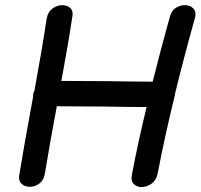

<svg xmlns="http://www.w3.org/2000/svg" viewBox="-20 -735 791 757"><path d="M56 -45Q52 -22 65.5 -10Q79 2 99 1.5Q119 1 136 -12Q153 -25 157 -51Q177 -173 204 -316Q263 -316 381 -315Q498 -313 558 -313Q524 -173 500 -46Q495 -22 507.5 -9.5Q520 3 539.5 2.5Q559 2 577 -10.5Q595 -23 601 -48Q630 -199 669 -358L670 -363V-365Q704 -505 748 -662Q755 -686 744 -699.5Q733 -713 713.5 -714.5Q694 -716 675.5 -705.5Q657 -695 650 -670Q612 -534 582 -413Q521 -413 402 -415Q282 -416 222 -416Q250 -567 265 -668Q270 -692 257 -703.5Q244 -715 224 -714.5Q204 -714 186.5 -701Q169 -688 164 -662Q148 -554 116 -378Q113 -372 111 -366Q110 -358 110 -351Q72 -145 56 -45Z"/></svg>

Font: Balsamiq Sans
Style: Italic
Weight: 400
Italic angle: -12°
Designer: Michael Angeles
Foundry: Balsamiq SRL
Version: Version 1.020; ttfautohint (v1.8.4.7-5d5b);gftools[0.9.26]